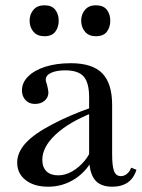

<svg xmlns="http://www.w3.org/2000/svg" viewBox="-20 -694 536 726"><path d="M404 12Q359 12 338 -15Q317 -42 317 -99V-326Q317 -381 296.5 -404.5Q276 -428 227 -428Q193 -428 173 -418.5Q153 -409 153 -393Q153 -389 154.5 -384Q156 -379 158 -373Q163 -352 163 -344Q163 -326 149 -313.5Q135 -301 112 -301Q90 -301 76.5 -315.5Q63 -330 63 -352Q63 -382 87 -405.5Q111 -429 152.5 -442Q194 -455 248 -455Q329 -455 366.5 -417Q404 -379 404 -297V-111Q404 -65 411.5 -46.5Q419 -28 437 -28Q450 -28 460.5 -37Q471 -46 476 -60L496 -52Q476 12 404 12ZM162 12Q109 12 77 -13Q45 -38 45 -79Q45 -118 77.5 -153.5Q110 -189 180 -225Q210 -241 248.5 -257.5Q287 -274 330 -289L331 -268Q240 -232 190 -185Q140 -138 140 -90Q140 -62 155.5 -46.5Q171 -31 200 -31Q227 -31 253 -46Q279 -61 299.5 -85.5Q320 -110 329 -140L335 -101Q310 -48 264 -18Q218 12 162 12ZM148 -557Q121 -557 106.5 -574Q92 -591 92 -616Q92 -640 106.5 -657Q121 -674 148 -674Q176 -674 189 -657Q202 -640 202 -616Q202 -591 189 -574Q176 -557 148 -557ZM342 -557Q316 -557 301.5 -574Q287 -591 287 -616Q287 -640 301.5 -657Q316 -674 342 -674Q371 -674 384 -657Q397 -640 397 -616Q397 -591 384 -574Q371 -557 342 -557Z"/></svg>

Font: Baskervville Medium
Style: Regular
Weight: 500
Version: Version 1.100